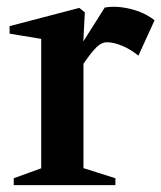

<svg xmlns="http://www.w3.org/2000/svg" viewBox="-20 -539 470 559"><path d="M20 0V-20L111 -53L100 -38V-437L111 -424L8 -441V-463L211 -516L227 -503L222 -406L216 -408L285 -517Q307 -521 332.5 -518Q358 -515 383 -506Q408 -497 430 -480L383 -377Q361 -395 336 -405.5Q311 -416 291 -416Q276 -416 261.5 -402Q247 -388 227 -359Q224 -354 219 -348Q214 -342 210 -336L223 -367V-38L212 -53L316 -20V0Z"/></svg>

Font: Wittgenstein SemiBold
Style: Regular
Weight: 600
Designer: Jörg Drees
Foundry: Jörg Drees
Version: Version 1.500